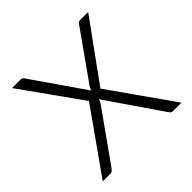

<svg xmlns="http://www.w3.org/2000/svg" viewBox="-137 -616 734 734"><g transform="rotate(-45 230.0 -249.0)"><path d="M197.5 -254.5 24.5 -497.5H70Q77 -497.5 80.2 -494.5Q83.5 -491.5 86 -487.5L232 -276.5Q234 -285 240.5 -294.5L377 -487Q379.5 -491.5 383.2 -494.5Q387 -497.5 392 -497.5H436L262 -257L443 0H397.5Q390.5 0 386.5 -4.2Q382.5 -8.5 380 -12.5L229 -232.5Q226.5 -222.5 221.5 -215.5L76.5 -11.5Q73 -7 69.2 -3.5Q65.5 0 60 0H17.5Z"/></g></svg>

Font: o
Style: Regular
Weight: 300
Designer: Lukasz Dziedzic
Foundry: Lukasz Dziedzic
Version: Version 1.104; Western+Polish opensource; ttfautohint (v1.8.